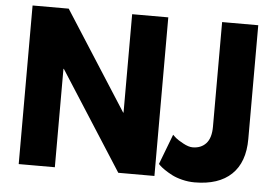

<svg xmlns="http://www.w3.org/2000/svg" viewBox="-56 -903 1434 995"><g transform="rotate(5 661.0 -405.0)"><path d="M1248 -825V-233Q1248 -112 1181.5 -48.5Q1115 15 990 15Q957 15 925 7Q893 -1 871 -12.5Q849 -24 831.5 -36Q814 -48 806 -56L798 -64L858 -221Q864 -215 875 -205.5Q886 -196 914.5 -180.5Q943 -165 964 -165Q1008 -165 1034 -193.5Q1060 -222 1060 -281V-825ZM262 -512V0H74V-825H262L590 -313H592V-825H780V0H592L264 -512Z"/></g></svg>

Font: Hussar
Style: BoldWeb
Weight: 700
Foundry: Cannot Into Space Fonts
Version: Version 2.00